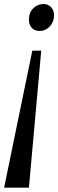

<svg xmlns="http://www.w3.org/2000/svg" viewBox="-31 -768 284 936"><path d="M110 147H-11L126.5 -521H170ZM232.5 -691.5Q231.5 -659.5 210.8 -638.2Q190 -617 163 -617Q136 -617 122.5 -633.8Q109 -650.5 110 -673.5Q110.5 -708 131.8 -728.2Q153 -748.5 181.5 -748.5Q203 -748.5 218 -733Q233 -717.5 232.5 -691.5Z"/></svg>

Font: Merriweather 96pt Medium
Style: Italic
Weight: 500
Italic angle: -7.8°
Version: Version 2.101